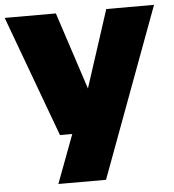

<svg xmlns="http://www.w3.org/2000/svg" viewBox="-60 -600 786 869"><g transform="rotate(-5 333.0 -165.0)"><path d="M196.5 0 -6.5 -550H226L341 -199L455 -550H672L386.5 220H170L252.5 0Z"/></g></svg>

Font: Encode Sans SmExp Black
Style: Regular
Weight: 900
Width: 6
Designer: Multiple Designers
Foundry: Impallari Type
Version: Version 3.002; ttfautohint (v1.8.3) -l 8 -r 50 -G 200 -x 14 